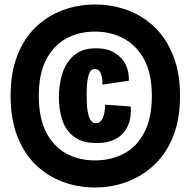

<svg xmlns="http://www.w3.org/2000/svg" viewBox="-20 -701 845 851"><path d="M401 130Q325 130 257 104.5Q189 79 137 28Q85 -23 56 -99Q27 -175 27 -276Q27 -377 56 -453Q85 -529 137 -579.5Q189 -630 257 -655.5Q325 -681 401 -681Q477 -681 545 -656Q613 -631 665.5 -580.5Q718 -530 748 -453.5Q778 -377 778 -276Q778 -174 748 -98Q718 -22 665 28.5Q612 79 544 104.5Q476 130 401 130ZM401 10Q472 10 529 -20Q586 -50 619.5 -113.5Q653 -177 653 -276Q653 -375 619 -437.5Q585 -500 528 -530.5Q471 -561 401 -561Q330 -561 274 -530.5Q218 -500 185 -437.5Q152 -375 152 -276Q152 -177 185 -114Q218 -51 274 -20.5Q330 10 401 10ZM408 -67Q347 -67 310 -93.5Q273 -120 257 -166.5Q241 -213 241 -271Q241 -328 257 -377Q273 -426 309 -456.5Q345 -487 405 -487Q456 -487 489 -466.5Q522 -446 537.5 -413.5Q553 -381 551 -343L434 -326Q435 -355 427 -375Q419 -395 401 -395Q392 -395 385 -389.5Q378 -384 373.5 -370.5Q369 -357 366.5 -334.5Q364 -312 364 -279Q364 -235 368.5 -208Q373 -181 382 -168Q391 -155 405 -155Q420 -155 429 -167Q438 -179 442 -198Q446 -217 446 -237L559 -229Q562 -200 556 -171.5Q550 -143 532.5 -119Q515 -95 484.5 -81Q454 -67 408 -67Z"/></svg>

Font: Bricolage Grotesque Condensed ExtraBold
Style: Regular
Weight: 800
Width: 3
Designer: Mathieu Triay
Foundry: Atelier Triay
Version: Version 1.000;gftools[0.9.30]